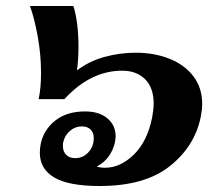

<svg xmlns="http://www.w3.org/2000/svg" viewBox="-20 -611 718 641"><path d="M113 -101Q113 -115 116 -131Q126 -178 164.5 -208.5Q203 -239 264 -239Q311 -239 338.5 -216Q366 -193 366 -156Q366 -151 364 -137Q351 -80 303 -55Q315 -51 331 -51Q382 -51 427 -95Q472 -139 488 -219Q493 -247 493 -265Q493 -318 464.5 -346.5Q436 -375 388 -375Q282 -375 195 -280H109Q117 -316 117 -368Q117 -428 106 -489Q95 -550 80 -591H225Q242 -537 242 -454Q242 -413 237 -376Q278 -407 329 -421Q380 -435 433 -435Q495 -435 545.5 -415Q596 -395 625.5 -356.5Q655 -318 655 -264Q655 -245 650 -220Q630 -122 546.5 -56Q463 10 313 10Q209 10 161 -18.5Q113 -47 113 -101ZM293 -150Q293 -168 282.5 -178.5Q272 -189 253 -189Q231 -189 213.5 -174Q196 -159 191 -136Q190 -132 190 -124Q190 -105 201 -94Q212 -83 231 -83Q257 -83 275 -102.5Q293 -122 293 -150Z"/></svg>

Font: Taviraj
Style: Bold Italic
Weight: 700
Italic angle: -12°
Designer: Katatrad Team
Foundry: CadsonDemak
Version: Version 1.001